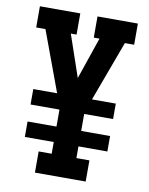

<svg xmlns="http://www.w3.org/2000/svg" viewBox="-83 -796 666 857"><g transform="rotate(10 250.0 -367.5)"><path d="M135 0V-96H194V-149H63V-219H194V-296H63V-366H171L70 -639H28V-735H211V-639H185L250 -449L315 -639H289V-735H472V-639H430L329 -366H437V-296H306V-219H437V-149H306V-96H365V0Z"/></g></svg>

Font: Iosevka Slab
Style: Bold
Weight: 700
Monospace: yes
Designer: Belleve Invis
Foundry: Belleve Invis
Version: Version 11.1.1; ttfautohint (v1.8.3)